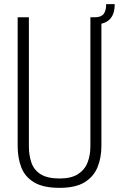

<svg xmlns="http://www.w3.org/2000/svg" viewBox="-20 -893 573 924"><path d="M267 11Q188 11 144 -15.5Q100 -42 82.5 -87.5Q65 -133 65 -190V-810H119V-189Q119 -145 131.5 -109.5Q144 -74 176.5 -54Q209 -34 267 -34Q322 -34 354.5 -54.5Q387 -75 401 -110Q415 -145 415 -189V-810H468V-190Q468 -133 449 -87.5Q430 -42 386.5 -15.5Q343 11 267 11ZM427 -776V-810H437Q467 -810 479 -826Q491 -842 491 -873H532Q532 -824 508 -800Q484 -776 439 -776Z"/></svg>

Font: Oswald ExtraLight
Style: Regular
Weight: 250
Designer: Vernon Adams
Foundry: Vernon Adams
Version: Version 4.100; ttfautohint (v1.8.1.43-b0c9)